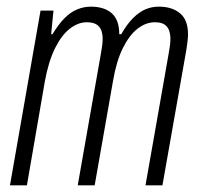

<svg xmlns="http://www.w3.org/2000/svg" viewBox="-20 -558 606 578"><path d="M10 0 102 -526H141L134 -455H138Q156 -485 174.5 -503.5Q193 -522 213 -530Q233 -538 253 -538Q294 -538 316.5 -518Q339 -498 339 -455H345Q362 -485 380.5 -503.5Q399 -522 418 -530Q437 -538 458 -538Q498 -538 522 -518Q546 -498 546 -455Q546 -445 544.5 -433.5Q543 -422 541 -408L469 0H418L488 -398Q490 -409 491.5 -420Q493 -431 493 -441Q493 -456 488.5 -467.5Q484 -479 474 -485Q464 -491 446 -491Q419 -491 394 -471.5Q369 -452 349.5 -412.5Q330 -373 320 -313L265 0H214L284 -398Q286 -409 287.5 -420Q289 -431 289 -441Q289 -456 284.5 -467.5Q280 -479 269.5 -485Q259 -491 241 -491Q215 -491 190 -471.5Q165 -452 145.5 -412.5Q126 -373 115 -313L61 0Z"/></svg>

Font: Archivo ExtraCondensed ExtraLight
Style: Italic
Weight: 250
Width: 2
Italic angle: -10°
Designer: Hector Gatti
Foundry: Omnibus-Type
Version: Version 2.001